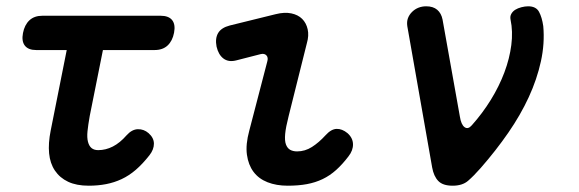

<svg xmlns="http://www.w3.org/2000/svg" viewBox="-20 -580 1840 610"><path d="M490 -530Q516 -530 527 -516Q538 -502 533 -476Q528 -450 512.5 -435.5Q497 -421 471 -421H307L265 -211Q260 -183 258 -163Q256 -143 259.5 -129.5Q263 -116 271 -109.5Q279 -103 292 -103Q316 -103 338.5 -114.5Q361 -126 382 -150Q399 -169 418 -169.5Q437 -170 452 -157Q469 -142 469 -123.5Q469 -105 455 -87Q433 -59 411.5 -40.5Q390 -22 366.5 -11Q343 0 317 5Q291 10 262 10Q223 10 196.5 -2.5Q170 -15 154.5 -38Q139 -61 136 -93Q133 -125 141 -165L192 -421H95Q70 -421 59 -435Q48 -449 53 -475Q58 -501 73.5 -515.5Q89 -530 115 -530Z M730 -388Q706 -382 690 -394Q674 -406 668 -432Q663 -458 673 -475Q683 -492 710 -499L856 -535Q884 -542 905.5 -537.5Q927 -533 940 -520Q953 -507 957.5 -487Q962 -467 955 -443L897 -211Q888 -176 886 -154.5Q884 -133 888.5 -121Q893 -109 902 -104Q911 -99 924 -99Q949 -99 971 -113Q993 -127 1014 -150Q1032 -170 1049.5 -170.5Q1067 -171 1084 -157Q1101 -142 1101.5 -122Q1102 -102 1087 -83Q1068 -58 1048 -40Q1028 -22 1005 -11Q982 0 955 5Q928 10 894 10Q858 10 830 -1Q802 -12 785.5 -34Q769 -56 764.5 -88.5Q760 -121 772 -165L829 -384Q833 -397 826.5 -404Q820 -411 808 -408Z M1353 -48 1274 -497Q1272 -511 1276 -522Q1280 -533 1289 -542Q1298 -551 1309.5 -555.5Q1321 -560 1334 -560Q1356 -560 1369 -549Q1382 -538 1386 -518L1441 -210Q1445 -184 1456 -176Q1467 -168 1479 -182Q1513 -220 1539.5 -263Q1566 -306 1582.5 -350Q1599 -394 1604.5 -437Q1610 -480 1602 -518Q1600 -528 1604.5 -536Q1609 -544 1617 -549Q1625 -554 1636.5 -557Q1648 -560 1658 -560Q1683 -560 1692.5 -542.5Q1702 -525 1706 -497Q1711 -442 1698.5 -385Q1686 -328 1660 -271.5Q1634 -215 1595 -158.5Q1556 -102 1507 -46Q1485 -21 1467 -5.5Q1449 10 1418 10Q1387 10 1372.5 -5Q1358 -20 1353 -48Z"/></svg>

Font: Maple Mono NL SemiBold
Style: Italic
Weight: 600
Italic angle: -10°
Monospace: yes
Designer: subframe7536
Version: Version 7.000